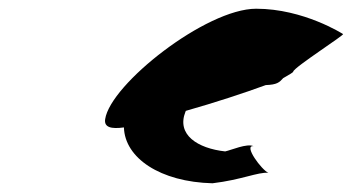

<svg xmlns="http://www.w3.org/2000/svg" viewBox="-20 -720 806 440"><path d="M221 -447C218 -428 235 -424 264 -428C266 -358 347 -303 467 -300C534 -308 571 -326 595 -324C580 -330 537 -388 561 -385C546 -392 510 -376 496 -373C433 -380 384 -411 405 -464L406 -466C473 -485 540 -507 589 -525C615 -526 620 -531 629 -541C643 -549 652 -554 652 -556C654 -566 773 -642 766 -642C766 -642 676 -700 567 -700C452 -700 233 -527 221 -447Z"/></svg>

Font: Ampere
Style: SCSuExtIta
Weight: 400
Version: Version 1